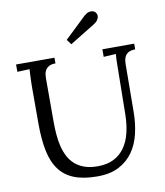

<svg xmlns="http://www.w3.org/2000/svg" viewBox="-99 -1008 951 1106"><g transform="rotate(-10 376.0 -455.5)"><path d="M650.4 -312Q649.9 -246.6 636 -187.3Q622.1 -127.9 590.6 -82.8Q559.1 -37.6 507.8 -10.7Q456.5 16.1 381.3 16.1Q301.3 16.1 247.1 -4.9Q192.9 -25.9 159.9 -69.6Q127 -113.3 112.8 -180.7Q98.6 -248 98.6 -340.8V-543.9Q98.6 -557.1 98.9 -573.2Q99.1 -589.4 99.9 -605.5Q100.6 -621.6 101.1 -636Q101.6 -650.4 102.5 -660.2L30.8 -657.2V-700.2H255.4V-667Q230 -667 216.1 -658.4Q202.1 -649.9 195.6 -637.7Q189 -625.5 187.7 -611.8Q186.5 -598.1 186.5 -587.9V-335.9Q186.5 -298.8 189.5 -262.5Q192.4 -226.1 200.4 -193.4Q208.5 -160.6 222.9 -132.8Q237.3 -105 260.3 -84.5Q283.2 -64 315.9 -52.5Q348.6 -41 393.6 -41Q447.8 -41 486.6 -60.5Q525.4 -80.1 550.5 -115.5Q575.7 -150.9 587.6 -199.7Q599.6 -248.5 600.6 -307.1L604.5 -587.9Q604.5 -629.9 607.4 -660.2L535.6 -655.8V-700.2H721.7V-667Q693.4 -666 679 -656.5Q664.6 -647 658.7 -630.9Q652.8 -614.7 652.6 -592.8Q652.3 -570.8 652.3 -543.9ZM364.7 -759.8 342.8 -789.1 468.8 -909.2Q483.4 -921.9 495.4 -924.8Q507.3 -927.7 515.9 -926Q524.4 -924.3 529.5 -920.2Q534.7 -916 536.1 -914.1Q538.6 -910.6 541 -904.1Q543.5 -897.5 542 -888.7Q540.5 -879.9 533.7 -869.6Q526.9 -859.4 509.8 -849.1Z"/></g></svg>

Font: Lora
Style: Regular
Weight: 400
Designer: Olga Karpushina, Alexei Vanyashin
Foundry: Cyreal (www.cyreal.org, a@cyreal.org)
Version: Version 1.014